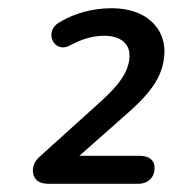

<svg xmlns="http://www.w3.org/2000/svg" viewBox="-20 -729 420 467"><path d="M97 -282H316C340 -282 356 -297 356 -321C356 -339 343 -350 320 -350H173L276 -441C342 -498 378 -539 380 -602C381 -662 334 -709 252 -709C208 -709 163 -698 125 -675C85 -653 111 -598 149 -618C177 -633 204 -642 233 -642C273 -642 296 -623 295 -592C294 -554 267 -520 226 -483L81 -352C67 -340 60 -330 60 -314C60 -295 72 -282 97 -282Z"/></svg>

Font: SN Pro Medium
Style: Italic
Weight: 400
Italic angle: -9°
Designer: Tobias Whetton
Foundry: Supernotes
Version: Version 1.001;Glyphs 3.2 (3249)